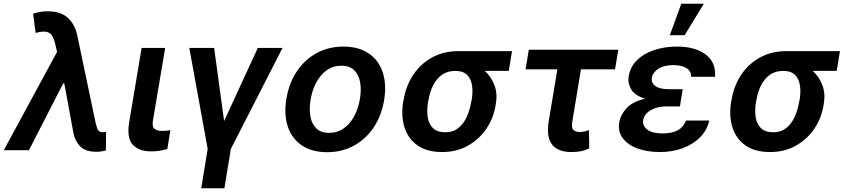

<svg xmlns="http://www.w3.org/2000/svg" viewBox="-38 -801 4518 1024"><path d="M471.9 8.2Q418.3 8.2 390.4 -19.7Q362.6 -47.6 354 -89.8L305 -355.8H298.7L116.5 0H-17.8L266.3 -524.1L258.9 -557.2Q251.8 -589.1 241.7 -607.8Q231.5 -626.4 211.1 -631Q190.7 -635.7 152 -625.4L138.5 -728Q154.1 -733.3 173.5 -737Q192.8 -740.8 215.6 -740.8Q285.9 -740.8 324 -705.6Q362.2 -670.5 374.3 -611.2L471.6 -147.7Q476.9 -123.9 483.5 -109.9Q490.1 -95.9 511 -95.9Q514.9 -95.9 518.6 -96.4Q522.4 -96.9 527.7 -97.3L526.6 1.8Q517 4.3 501.8 6.6Q486.5 8.9 471.9 8.2Z M717.3 -545.5H843L777.7 -158.7Q772 -124.3 786.8 -113.5Q801.5 -102.6 827.4 -102.6Q840.2 -102.6 851.4 -104Q862.6 -105.5 870.7 -106.9L854.4 -6.4Q837 -1.1 815.2 2.7Q793.3 6.4 768.1 6.4Q703.5 6.4 670.5 -28.8Q637.4 -63.9 650.6 -147Z M971.6 -545.5H1104L1157.3 -155.5L1337 -545.5H1468.8L1193.2 -6.7L1158.7 203.1H1035.2L1069.6 -6.7Z M1706.7 10.7Q1626.1 10.7 1572.6 -25Q1519.2 -60.7 1497.3 -124.8Q1475.5 -188.9 1489.3 -273.8Q1503.2 -357.6 1545.1 -420.3Q1587 -483 1650.7 -517.8Q1714.5 -552.6 1793.3 -552.6Q1873.9 -552.6 1927.4 -516.9Q1980.8 -481.2 2002.7 -416.9Q2024.5 -352.6 2010.7 -267Q1996.8 -183.6 1954.7 -121.1Q1912.6 -58.6 1849.1 -24Q1785.5 10.7 1706.7 10.7ZM1717 -92.3Q1761.7 -92.3 1795.8 -116.7Q1829.9 -141 1851.7 -182.4Q1873.6 -223.7 1881.7 -274.5Q1889.9 -323.5 1882.5 -363.5Q1875 -403.4 1850.5 -427Q1826 -450.6 1783 -450.6Q1738.3 -450.6 1704.2 -426.1Q1670.1 -401.6 1648.3 -360.1Q1626.4 -318.5 1618.3 -267.8Q1610.4 -218.8 1617.7 -179Q1625 -139.2 1649.5 -115.8Q1674 -92.3 1717 -92.3Z M2112.2 -258.5 2115.1 -269.9Q2127.1 -343.4 2166 -402Q2204.9 -460.6 2266.5 -494.5Q2328.1 -528.4 2407.7 -528.4H2692.8L2675.4 -422.9H2547.2Q2581 -393.5 2598.5 -348Q2616.1 -302.6 2606.5 -248.6L2605.1 -238.6Q2594.1 -170.8 2555.9 -114.3Q2517.8 -57.9 2457.6 -24Q2397.4 9.9 2319.6 9.9Q2239.3 9.9 2189.1 -25.4Q2138.8 -60.7 2119.5 -121.4Q2100.1 -182.2 2112.2 -258.5ZM2247.9 -269.9 2245 -258.5Q2237.6 -214.1 2243.1 -177Q2248.6 -139.9 2271.1 -117.7Q2293.7 -95.5 2337 -95.5Q2377.8 -95.5 2405.9 -117.7Q2433.9 -139.9 2451 -177Q2468 -214.1 2475.1 -258.5L2478 -269.9Q2484.7 -311.1 2479.4 -345.9Q2474.1 -380.7 2452.9 -401.8Q2431.8 -422.9 2390.3 -422.9Q2348 -422.9 2318.7 -401.8Q2289.4 -380.7 2272 -345.9Q2254.6 -311.1 2247.9 -269.9Z M3259.6 -535.9 3242.2 -431.1H3060.4L3014.6 -154.1Q3008.2 -117.2 3021.1 -107.1Q3034.1 -96.9 3054 -96.9Q3069.2 -96.9 3080.6 -100.1Q3092 -103.3 3103 -106.9L3104.8 -9.9Q3079.9 2.1 3057.5 6Q3035.2 9.9 3008.2 9.9Q2937.9 9.9 2906.2 -30.4Q2874.6 -70.7 2888.8 -156.2L2934.7 -431.1H2764.9L2782.3 -535.9Z M3593 -263.5 3588.4 -233.7H3515.3Q3469.5 -233.7 3433.9 -214Q3398.4 -194.2 3392 -159.4Q3387.8 -130 3414.4 -109.7Q3441.1 -89.5 3494.3 -89.5Q3547.9 -89.5 3577.9 -106.7Q3608 -123.9 3620.7 -158H3744.7Q3732.2 -104.4 3693.9 -66.8Q3655.5 -29.1 3600.1 -9.6Q3544.7 9.9 3481.2 9.9Q3412.6 9.9 3360.8 -9.6Q3308.9 -29.1 3282.8 -64.8Q3256.7 -100.5 3264.6 -148.4Q3271.3 -188.9 3303.8 -224.1Q3336.3 -259.2 3402.7 -274.9Q3347.3 -291.2 3328.1 -324.8Q3308.9 -358.3 3315 -394.2Q3323.5 -444.6 3359.2 -479.9Q3394.9 -515.3 3450.5 -533.9Q3506 -552.6 3574.2 -552.6Q3669.4 -552.6 3725.7 -510.1Q3782 -467.7 3775.2 -391.3H3648.4Q3648.8 -421.9 3623 -437.9Q3597.3 -453.8 3552.2 -453.8Q3503.6 -453.8 3473.5 -434.3Q3443.5 -414.8 3438.6 -386.4Q3434.3 -358.7 3457.6 -342Q3480.8 -325.3 3529.8 -325.3H3603.3ZM3534.4 -613.3 3595.5 -781.2H3715.9L3613.3 -613.3Z M3861.2 -258.5 3864 -269.9Q3876.1 -343.4 3915 -402Q3953.8 -460.6 4015.4 -494.5Q4077.1 -528.4 4156.6 -528.4H4441.8L4424.4 -422.9H4296.2Q4329.9 -393.5 4347.5 -348Q4365.1 -302.6 4355.5 -248.6L4354 -238.6Q4343 -170.8 4304.9 -114.3Q4266.7 -57.9 4206.5 -24Q4146.3 9.9 4068.5 9.9Q3988.3 9.9 3938 -25.4Q3887.8 -60.7 3868.4 -121.4Q3849.1 -182.2 3861.2 -258.5ZM3996.8 -269.9 3994 -258.5Q3986.5 -214.1 3992 -177Q3997.5 -139.9 4020.1 -117.7Q4042.6 -95.5 4085.9 -95.5Q4126.8 -95.5 4154.8 -117.7Q4182.9 -139.9 4199.9 -177Q4217 -214.1 4224.1 -258.5L4226.9 -269.9Q4233.7 -311.1 4228.3 -345.9Q4223 -380.7 4201.9 -401.8Q4180.8 -422.9 4139.2 -422.9Q4096.9 -422.9 4067.6 -401.8Q4038.4 -380.7 4021 -345.9Q4003.6 -311.1 3996.8 -269.9Z"/></svg>

Font: Inter UI Semi Bold
Style: Italic
Weight: 600
Italic angle: -9.39999°
Designer: Rasmus Andersson
Foundry: rsms
Version: 3.2;8d6f07862